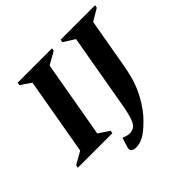

<svg xmlns="http://www.w3.org/2000/svg" viewBox="-191 -730 1047 1047"><g transform="rotate(-45 332.5 -206.5)"><path d="M-14 0 -11 -16 61 -57 139 -503 79 -544 82 -560H347L344 -544L271 -503L193 -57L255 -16L252 0ZM291 147Q244 147 257 109L273 58H278Q299 68 319 68Q337 68 351.5 59Q366 50 377 22Q388 -6 398 -62L475 -503L410 -544L413 -560H679L676 -544L607 -503L555 -206Q538 -110 500.5 -40Q463 30 419 73Q375 117 346 132Q317 147 291 147Z"/></g></svg>

Font: Spectral SC
Style: Bold Italic
Weight: 700
Italic angle: -10°
Designer: Jean-Baptiste Levee
Foundry: Production Type
Version: Version 2.001